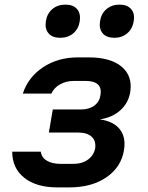

<svg xmlns="http://www.w3.org/2000/svg" viewBox="-20 -806 640 833"><path d="M228 7Q138 7 85.5 -34.5Q33 -76 33 -148H157Q160 -123 183 -109Q206 -95 244 -95H297Q336 -95 361.5 -113.5Q387 -132 393 -163Q397 -195 377.5 -213Q358 -231 318 -231H192L209 -331H330Q367 -331 389.5 -348Q412 -365 416 -394Q426 -455 350 -455H302Q267 -455 240.5 -440Q214 -425 203 -400H79Q102 -471 166.5 -514Q231 -557 318 -557H365Q460 -557 508 -516.5Q556 -476 545 -406Q537 -359 502 -327.5Q467 -296 413 -288Q472 -280 499.5 -245.5Q527 -211 518 -155Q506 -81 442 -37Q378 7 281 7ZM476 -642Q442 -642 425.5 -661.5Q409 -681 414 -714Q419 -747 442 -766.5Q465 -786 499 -786Q532 -786 549 -766.5Q566 -747 560 -714Q555 -681 532 -661.5Q509 -642 476 -642ZM241 -642Q207 -642 190.5 -661.5Q174 -681 179 -714Q184 -747 207 -766.5Q230 -786 264 -786Q298 -786 314.5 -766.5Q331 -747 326 -714Q321 -681 298 -661.5Q275 -642 241 -642Z"/></svg>

Font: JetBrains Mono NL
Style: Bold Italic
Weight: 700
Italic angle: -9°
Designer: Philipp Nurullin, Konstantin Bulenkov
Foundry: JetBrains
Version: Version 2.304; ttfautohint (v1.8.4.7-5d5b)